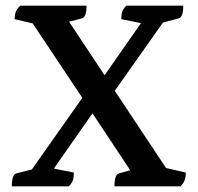

<svg xmlns="http://www.w3.org/2000/svg" viewBox="-20 -661 701 681"><path d="M22 0Q22 -42 38 -46L93 -60L272 -314L96 -578L32 -593Q32 -608 36 -619Q40 -630 52 -641H287Q287 -601 271 -596L225 -584L351 -394L480 -579L410 -593Q410 -608 413.5 -619Q417 -630 428 -641H630Q630 -600 614 -596L558 -581L387 -339L569 -65L639 -49Q639 -33 635 -22Q631 -11 620 0H386Q386 -42 402 -46L442 -57L308 -259L171 -63L242 -49Q242 -33 238.5 -22Q235 -11 224 0Z"/></svg>

Font: Petrona SemiBold
Style: Regular
Weight: 600
Designer: Ringo R. Seeber
Foundry: Ringo R. Seeber
Version: Version 2.001; ttfautohint (v1.8.3)